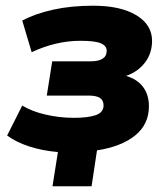

<svg xmlns="http://www.w3.org/2000/svg" viewBox="-20 -523 586 673"><path d="M164 130 183 10Q127 5 81.5 -10Q36 -25 5 -48L58 -153Q90 -133 139 -121.5Q188 -110 239 -110Q289 -110 316 -119.5Q343 -129 343 -154Q343 -171 330.5 -179.5Q318 -188 290 -188H144L163 -308H297Q354 -308 354 -345Q354 -362 334 -371Q314 -380 262 -380Q176 -380 91 -340L58 -451Q103 -475 166 -489Q229 -503 306 -503Q403 -503 458 -469.5Q513 -436 513 -380Q513 -336 488 -303.5Q463 -271 422 -257Q462 -245 482 -217.5Q502 -190 502 -151Q502 -87 453.5 -48Q405 -9 320 4L301 130Z"/></svg>

Font: Nunito Sans Black
Style: Italic
Weight: 900
Italic angle: -9°
Designer: Vernon Adams
Foundry: Vernon Adams
Version: Version 3.006; ttfautohint (v1.8.3)